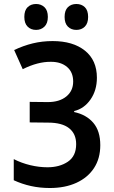

<svg xmlns="http://www.w3.org/2000/svg" viewBox="-20 -933 570 963"><path d="M230 10Q180 10 135 0Q90 -10 49 -29V-135Q88 -115 132 -104.5Q176 -94 218 -94Q279 -94 320.5 -122Q362 -150 362 -210Q362 -262 326.5 -290Q291 -318 221 -318L129 -319V-422L220 -421Q278 -421 312.5 -449Q347 -477 347 -524Q347 -571 316.5 -597Q286 -623 236 -623Q170 -624 94 -586L51 -682Q97 -704 144.5 -715.5Q192 -727 244 -727Q346 -727 406 -679Q466 -631 466 -543Q466 -480 434 -434Q402 -388 352 -376V-371Q413 -358 448 -317Q483 -276 483 -205Q483 -138 451.5 -90Q420 -42 363 -16Q306 10 230 10ZM363 -783Q337 -783 320.5 -799.5Q304 -816 304 -848Q304 -881 320.5 -897Q337 -913 363 -913Q389 -913 405.5 -897Q422 -881 422 -848Q422 -816 405.5 -799.5Q389 -783 363 -783ZM161 -783Q135 -783 118.5 -799.5Q102 -816 102 -848Q102 -881 118.5 -897Q135 -913 161 -913Q186 -913 203 -897Q220 -881 220 -848Q220 -816 203 -799.5Q186 -783 161 -783Z"/></svg>

Font: Noto Sans Mono Condensed SemiBold
Style: Regular
Weight: 600
Width: 3
Designer: Monotype Design Team
Foundry: Monotype Imaging Inc.
Version: Version 2.014